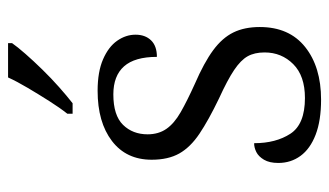

<svg xmlns="http://www.w3.org/2000/svg" viewBox="-190 -616 816 476"><g transform="rotate(-90 218.0 -378.0)"><path d="M209 10Q157 10 122 -3.5Q87 -17 69.5 -41Q52 -65 52 -96Q52 -118 60 -131.5Q68 -145 79 -150.5Q90 -156 101 -156Q101 -102 124.5 -66Q148 -30 213 -30Q268 -30 297 -59Q326 -88 326 -130Q326 -155 316.5 -172Q307 -189 282.5 -205.5Q258 -222 212 -243Q158 -269 124.5 -291.5Q91 -314 75.5 -341.5Q60 -369 60 -410Q60 -473 106.5 -508.5Q153 -544 231 -544Q278 -544 309 -530.5Q340 -517 355 -495.5Q370 -474 370 -450Q370 -426 356 -411.5Q342 -397 315 -397Q315 -452 291.5 -478.5Q268 -505 222 -505Q170 -505 146.5 -481Q123 -457 123 -420Q123 -393 136.5 -373.5Q150 -354 178 -338Q206 -322 248 -303Q301 -280 331.5 -257.5Q362 -235 375.5 -207.5Q389 -180 389 -142Q389 -69 339.5 -29.5Q290 10 209 10ZM174 -619Q189 -638 205.5 -664Q222 -690 238 -717Q254 -744 264 -766H349V-756Q340 -743 322.5 -723Q305 -703 283.5 -681Q262 -659 240 -639.5Q218 -620 200 -606H174Z"/></g></svg>

Font: Noto Serif Tibetan Light
Style: Regular
Weight: 300
Version: Version 2.103